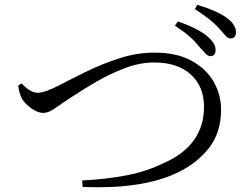

<svg xmlns="http://www.w3.org/2000/svg" viewBox="-20 -814 1040 799"><path d="M857 -580Q845 -580 833.5 -593Q822 -606 806 -623Q775 -664 708 -707L720 -725Q796 -699 838 -667Q877 -635 877 -608Q878 -582 857 -580ZM939 -654Q928 -654 917 -667Q906 -680 889 -699Q857 -734 791 -776L801 -794Q881 -770 922 -741Q961 -713 962 -681Q962 -654 939 -654ZM56 -458 70 -467Q106 -428 137 -428Q167 -428 226 -459Q274 -484 338 -515.5Q402 -547 475.5 -571Q549 -595 623 -595Q715 -595 776.5 -561.5Q838 -528 869 -474Q900 -420 900 -358Q900 -261 848 -196Q796 -131 713 -93Q569 -26 324 -36L322 -63Q421 -68 505 -84Q589 -100 663 -136Q829 -210 829 -370Q829 -454 774 -504Q719 -554 622 -554Q561 -554 498.5 -530Q436 -506 382 -474.5Q328 -443 290 -418Q236 -383 209 -363.5Q182 -344 160 -344Q138 -344 111.5 -362.5Q85 -381 72 -402Q59 -427 56 -458Z"/></svg>

Font: Han-Nom Khai
Style: Regular
Weight: 400
Version: Version 1.200;June 22, 2023;FontCreator 14.0.0.2814 64-bit